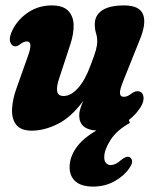

<svg xmlns="http://www.w3.org/2000/svg" viewBox="-20 -473 582 709"><path d="M489 -136Q506 -135.5 509.5 -117.2Q513 -99 499 -77Q482 -50 456 -30L459.5 -19Q411.5 7.5 388.2 43.8Q365 80 365 106.5Q364.5 121.5 371.5 129Q378.5 136.5 389 136.5Q406.5 136.5 427 118Q436 111 443 107.8Q450 104.5 457.5 107Q465 109.5 467.5 120Q470 130.5 457.5 148Q439.5 175.5 403.8 195.8Q368 216 324 216Q280.5 216 258.8 196.8Q237 177.5 237 144.5Q237 108 261 73.2Q285 38.5 336 9Q272.5 5.5 272.5 -47.5Q272.5 -59 276.8 -72.2Q281 -85.5 287.5 -100.5Q242.5 -39.5 192.8 -15Q143 9.5 97.5 9.5Q57.5 9.5 40.2 -12Q23 -33.5 24.5 -70.2Q26 -107 42.5 -151.5L83.5 -267Q103 -320 79 -320Q67.5 -320 52 -308Q42.5 -301 35.5 -302Q22.5 -302.5 17.5 -318.8Q12.5 -335 27 -364Q47.5 -403.5 85.5 -428.2Q123.5 -453 171 -453Q212 -453 231.2 -433.8Q250.5 -414.5 251.8 -382.2Q253 -350 240 -310L198 -182Q188 -152 191.2 -135.2Q194.5 -118.5 215 -118.5Q242 -118.5 268.5 -148.2Q295 -178 314.5 -232Q329 -269.5 334 -287.5Q339 -305.5 339 -320.5Q339 -336.5 334.5 -350.8Q330 -365 330 -383.5Q330 -416.5 357.2 -434.8Q384.5 -453 438.5 -453Q495.5 -453 508.5 -419.2Q521.5 -385.5 494.5 -322L436 -176Q422 -142 423 -128.8Q424 -115.5 437.5 -115.5Q444 -115.5 451 -118.5Q458 -121.5 470 -130.5Q480 -137 489 -136Z"/></svg>

Font: Fraunces 144pt S100
Style: Bold Italic
Weight: 700
Italic angle: -16°
Version: Version 1.000; ttfautohint (v1.8.3)